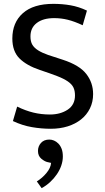

<svg xmlns="http://www.w3.org/2000/svg" viewBox="-20 -659 545 996"><path d="M409 -528Q366 -548 331.5 -556.5Q297 -565 261 -565Q204 -565 171 -540Q138 -515 138 -470Q138 -444 147.5 -427.5Q157 -411 177.5 -398Q198 -385 229.5 -374Q261 -363 306 -349Q392 -321 427.5 -275.5Q463 -230 463 -171Q463 -130 446.5 -96.5Q430 -63 400.5 -39.5Q371 -16 331 -3.5Q291 9 243 9Q195 9 145.5 0.5Q96 -8 47 -31L69 -106Q112 -85 153 -75Q194 -65 239 -65Q293 -65 331 -90Q369 -115 369 -164Q369 -188 361 -205Q353 -222 332 -236.5Q311 -251 276 -264.5Q241 -278 187 -296Q118 -319 81 -356Q44 -393 44 -459Q44 -542 98.5 -590.5Q153 -639 257 -639Q303 -639 346 -631.5Q389 -624 431 -604ZM227 182Q212 179 194.5 164.5Q177 150 177 124Q177 100 192.5 82.5Q208 65 236 65Q248 65 260 70Q272 75 282.5 85.5Q293 96 299.5 112.5Q306 129 306 153Q306 176 298 199.5Q290 223 275 245Q260 267 240 285.5Q220 304 196 317L171 282Q199 265 221 238.5Q243 212 245 186Z"/></svg>

Font: Mukta
Style: Regular
Weight: 400
Designer: Girish Dalvi and Yashodeep Gholap
Foundry: Ek Type
Version: Version 2.538;PS 1.001;hotconv 16.6.51;makeotf.lib2.5.65220;